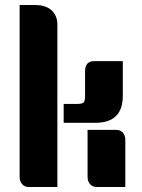

<svg xmlns="http://www.w3.org/2000/svg" viewBox="-20 -743 566 763"><path d="M58 -723H119Q163 -723 185.5 -701.5Q208 -680 208 -646V0H94Q78 0 68 -11Q58 -22 58 -40ZM328 -227H442Q458 -227 468 -216Q478 -205 478 -187V0H364Q348 0 338 -11Q328 -22 328 -40ZM468 -500V-362Q468 -255 359 -255H233V-330H287Q308 -330 313 -336.5Q318 -343 318 -360V-459Q318 -500 354 -500Z"/></svg>

Font: Keania One
Style: Regular
Weight: 400
Designer: Julia Petretta
Foundry: Julia Petretta
Version: Version 1.003